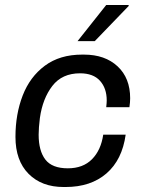

<svg xmlns="http://www.w3.org/2000/svg" viewBox="-20 -740 586 770"><path d="M502 -346Q502 -330 499 -310H406Q408 -328 408 -337Q408 -386 381 -416Q354 -446 301 -446Q229 -446 190 -395.5Q151 -345 140 -267Q135 -227 135 -200Q135 -135 162 -100Q189 -65 252 -65Q313 -65 349 -101.5Q385 -138 394 -200H484Q470 -99 407 -44.5Q344 10 243 10H235Q147 10 94.5 -43Q42 -96 42 -191Q42 -282 71 -357Q100 -432 160 -476.5Q220 -521 309 -521H317Q401 -521 451.5 -474Q502 -427 502 -346ZM496 -720V-716L360 -575H291L406 -720Z"/></svg>

Font: Chivo
Style: Italic
Weight: 400
Italic angle: -8.05°
Designer: Hector Gatti
Foundry: Omnibus-Type
Version: Version 1.007